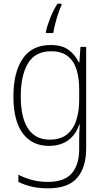

<svg xmlns="http://www.w3.org/2000/svg" viewBox="-20 -784 571 1045"><path d="M256 -539Q318 -539 354 -512Q390 -485 409 -444H412L418 -529H449V24Q449 126 400.5 183.5Q352 241 241 241Q190 241 151 231.5Q112 222 80 206V167Q113 184 153 195Q193 206 241 206Q330 206 370.5 159.5Q411 113 411 27V-12Q411 -36 411.5 -58Q412 -80 414 -106H411Q393 -51 351 -20.5Q309 10 246 10Q155 10 104 -58Q53 -126 53 -260Q53 -390 103.5 -464.5Q154 -539 256 -539ZM258 -505Q172 -505 132.5 -439.5Q93 -374 93 -260Q93 -143 133 -83.5Q173 -24 250 -24Q312 -24 347.5 -55Q383 -86 397 -135Q411 -184 411 -239V-299Q411 -359 396.5 -405.5Q382 -452 348.5 -478.5Q315 -505 258 -505ZM315 -756Q307 -740 297.5 -712Q288 -684 280.5 -654.5Q273 -625 270 -604H230V-612Q238 -648 254.5 -689Q271 -730 293 -764H315Z"/></svg>

Font: Noto Sans Gurmukhi SemiCondensed ExtraLight
Style: Regular
Weight: 200
Width: 4
Designer: Jelle Bosma - Monotype Design Team
Foundry: Monotype Imaging Inc.
Version: Version 2.004; ttfautohint (v1.8.4.7-5d5b)